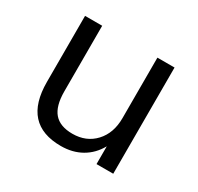

<svg xmlns="http://www.w3.org/2000/svg" viewBox="-116 -639 810 786"><g transform="rotate(30 288.5 -246.5)"><path d="M256 9Q76 9 76 -190V-502H157V-192Q157 -123 185 -90.5Q213 -58 272 -58Q337 -58 377.5 -101.5Q418 -145 418 -216V-502H499V0H420V-84Q395 -39 353 -15Q311 9 256 9Z"/></g></svg>

Font: Winston
Style: Regular
Weight: 400
Designer: Original fonts by Vernon Adams / Changes by Cristiano Sobral
Foundry: Original fonts by Vernon Adams / Changes by Cristiano Sobral
Version: Version 2.503;July 17, 2020;FontCreator 13.0.0.2655 64-bit